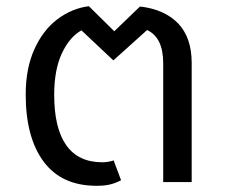

<svg xmlns="http://www.w3.org/2000/svg" viewBox="-20 -588 732 620"><path d="M599 -384V0H507V-384Q507 -467 455 -491L346 -393L243 -490Q204 -468 179.5 -415Q155 -362 155 -282Q155 -174 194 -119Q233 -64 310 -64Q329 -64 347 -70L371 -6Q354 3 336 7.5Q318 12 292 12Q179 12 121 -66Q63 -144 63 -283Q63 -367 91 -429Q119 -491 165.5 -526Q212 -561 267 -568L349 -487L432 -567Q511 -558 555 -512.5Q599 -467 599 -384Z"/></svg>

Font: FiraGO
Style: Regular
Weight: 400
Designer: bBox Type
Foundry: bBox Type GmbH
Version: Version 1.001;April 20, 2020;FontCreator 12.0.0.2555 64-bit